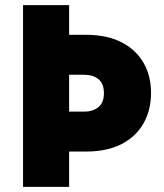

<svg xmlns="http://www.w3.org/2000/svg" viewBox="-20 -730 640 750"><path d="M70 0V-710H250V-594H315Q398 -594 454.5 -565Q511 -536 540.5 -485Q570 -434 570 -367Q570 -300 540.5 -248Q511 -196 454.5 -167Q398 -138 315 -138H250V0ZM308 -438H250V-294H308Q344 -294 365 -312Q386 -330 386 -366Q386 -403 365 -420.5Q344 -438 308 -438Z"/></svg>

Font: Geist Mono Black
Style: Regular
Weight: 900
Monospace: yes
Designer: Basement.studio, Andrés Briganti, Mateo Zaragoza
Foundry: Basement.studio, Vercel, Andrés Briganti, Guido Ferreyra, Mateo Zaragoza
Version: Version 1.500; ttfautohint (v1.8.4.7-5d5b)